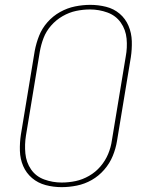

<svg xmlns="http://www.w3.org/2000/svg" viewBox="-20 -763 616 791"><path d="M234 8Q265 8 297 1.5Q329 -5 358 -21.5Q387 -38 409.5 -64Q432 -90 444.5 -120.5Q457 -151 462 -182L519 -527Q524 -560 523 -593.5Q522 -627 509.5 -656.5Q497 -686 473 -706.5Q449 -727 417 -735Q385 -743 352 -743Q321 -743 289 -736.5Q257 -730 227.5 -713.5Q198 -697 175.5 -671.5Q153 -646 141 -615.5Q129 -585 123 -553L66 -208Q61 -175 62 -141.5Q63 -108 75.5 -79Q88 -50 112 -29.5Q136 -9 168 -0.5Q200 8 234 8ZM234 -11Q197 -11 162.5 -23.5Q128 -36 108 -65Q88 -94 84.5 -131Q81 -168 87 -205L144 -550Q149 -579 159.5 -606.5Q170 -634 190.5 -657.5Q211 -681 238 -696.5Q265 -712 293.5 -718Q322 -724 351 -724Q388 -724 422.5 -711.5Q457 -699 477.5 -670Q498 -641 501.5 -604Q505 -567 498 -530L441 -185Q437 -156 425.5 -128.5Q414 -101 394 -77.5Q374 -54 347 -38.5Q320 -23 291.5 -17Q263 -11 234 -11Z"/></svg>

Font: Iosevka Sparkle Thin
Style: Italic
Weight: 100
Italic angle: -9°
Designer: Belleve Invis
Foundry: Belleve Invis
Version: Version 4.5.0; ttfautohint (v1.8.3)